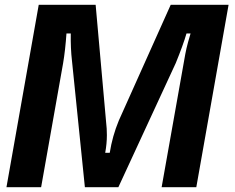

<svg xmlns="http://www.w3.org/2000/svg" viewBox="-20 -783 984 803"><path d="M7 0 142 -763H380L424 -270Q427 -246 427 -218Q427 -182 420 -144H439Q450 -214 477 -279L694 -763H936L801 0H656L750 -529Q755 -559 760 -581Q765 -603 777 -643H760Q746 -595 715 -519L475 0H335L281 -529Q275 -580 276 -643H258Q253 -572 244 -519L152 0Z"/></svg>

Font: Open Sauce Sans
Style: Bold Italic
Weight: 700
Italic angle: -10°
Designer: Alfredo Marco Pradil
Foundry: Creative Sauce Fz LLC
Version: Version 1.477